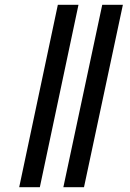

<svg xmlns="http://www.w3.org/2000/svg" viewBox="-20 -780 543 800"><path d="M244 0H330L492 -760H406ZM60 0H146L307 -760H221Z"/></svg>

Font: Noto Serif Display Condensed Black
Style: Italic
Weight: 900
Width: 3
Italic angle: -12°
Designer: Monotype Design Team
Foundry: Monotype Imaging Inc.
Version: Version 2.009